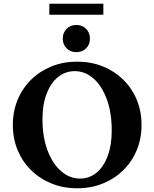

<svg xmlns="http://www.w3.org/2000/svg" viewBox="-20 -1001 829 1031"><path d="M394 10Q320 10 257 -15.5Q194 -41 147.5 -86.5Q101 -132 75 -194Q49 -256 49 -330Q49 -404 75 -466Q101 -528 147.5 -573.5Q194 -619 257 -644.5Q320 -670 394 -670Q469 -670 532 -644.5Q595 -619 641.5 -573.5Q688 -528 714 -466Q740 -404 740 -330Q740 -256 714 -194Q688 -132 641.5 -86.5Q595 -41 532 -15.5Q469 10 394 10ZM410 -42Q460 -42 498.5 -74Q537 -106 558.5 -164Q580 -222 580 -300Q580 -396 553.5 -468Q527 -540 482 -579.5Q437 -619 381 -619Q331 -619 292 -587.5Q253 -556 230.5 -498Q208 -440 208 -362Q208 -266 235 -194Q262 -122 308 -82Q354 -42 410 -42ZM390 -721Q358 -721 337.5 -741.5Q317 -762 317 -794Q317 -825 337.5 -846Q358 -867 390 -867Q422 -867 442.5 -846Q463 -825 463 -794Q463 -762 442.5 -741.5Q422 -721 390 -721ZM245 -922V-981H535V-922Z"/></svg>

Font: Spectral SC
Style: Bold
Weight: 700
Designer: Jean-Baptiste Levee
Foundry: Production Type
Version: Version 2.001